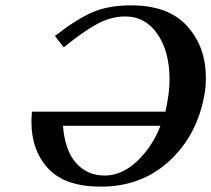

<svg xmlns="http://www.w3.org/2000/svg" viewBox="-20 -678 781 710"><path d="M573.2 -212.9H212.9Q219.7 -123 260.7 -75.9Q301.8 -28.8 367.2 -28.8Q431.2 -28.8 487.8 -82.8Q544.4 -136.7 573.2 -212.9ZM215.8 -502.9 183.1 -544.9Q261.2 -606 320.6 -632.1Q379.9 -658.2 464.8 -658.2Q603 -658.2 672.1 -581.5Q741.2 -504.9 741.2 -392.1Q741.2 -353 735.8 -327.1Q709 -177.2 606 -82.5Q502.9 12.2 353 12.2Q220.2 12.2 158.2 -54.9Q96.2 -122.1 96.2 -228Q96.2 -239.3 98.1 -265.1H591.8Q596.7 -288.1 598.1 -296.9Q606.9 -343.3 606.9 -383.8Q606.9 -487.8 562 -552.5Q517.1 -617.2 442.9 -617.2Q388.7 -617.2 335.2 -587.2Q281.7 -557.1 215.8 -502.9Z"/></svg>

Font: Linux Libertine O
Style: Semibold Italic
Weight: 600
Italic angle: -11.5°
Designer: Philipp H. Poll
Foundry: Philipp H. Poll
Version: Version 5.1.2